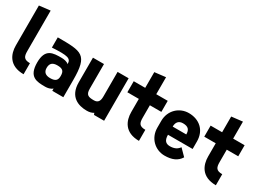

<svg xmlns="http://www.w3.org/2000/svg" viewBox="-29 -1297 2585 1911"><g transform="rotate(30 1263.5 -342.0)"><path d="M156.2 -683.6 29.3 -668.9V-210C29.3 -112.3 73.2 0 239.3 0V-127C167 -127 156.2 -158.2 156.2 -219.7Z M486.3 0C512.7 0 546.9 -5.9 569.3 -26.4V0H696.3V-197.3C696.3 -487.8 628.9 -488.3 350.6 -488.3V-371.1C530.3 -381.8 568.4 -371.1 568.4 -306.2C548.8 -325.2 512.7 -331.1 486.3 -331.1C388.7 -331.1 297.9 -330.1 297.9 -169.9C297.9 -3.9 388.7 0 486.3 0ZM486.3 -98.6C435.1 -98.6 406.2 -121.6 406.2 -169.9C406.2 -224.6 435.1 -244.6 486.3 -245.1C548.8 -245.6 568.4 -224.6 568.4 -169.9C568.4 -121.6 548.8 -98.6 486.3 -98.6Z M1038.1 -205.1C1038.1 -153.3 1021.5 -125 974.6 -125C913.1 -125 881.8 -132.8 881.8 -205.1V-488.3H754.9V-205.1C754.9 -39.1 867.2 0 964.8 0C995.6 0 1021 -6.8 1041 -19.5L1048.8 0H1165V-488.3H1038.1Z M1614.3 -488.3H1482.4V-683.6L1355.5 -668.9V-488.3H1223.6V-361.3H1355.5V-210C1355.5 -112.3 1399.4 0 1565.4 0V-127C1493.2 -127 1482.4 -158.2 1482.4 -219.7V-361.3H1614.3Z M1658.2 -205.1C1658.2 -83 1751 0 1858.4 0C1941.9 0 2001 -23.9 2037.1 -83L1963.9 -157.2C1941.9 -124.5 1907.2 -107.4 1858.4 -107.4C1814 -107.9 1785.2 -128.4 1785.2 -197.3H2068.4V-283.2C2068.4 -414.1 1977.5 -488.3 1858.4 -488.3C1751 -488.3 1658.2 -405.3 1658.2 -283.2ZM1785.2 -291C1785.2 -342.8 1811.5 -371.1 1858.4 -371.1C1919.9 -371.1 1941.4 -343.8 1941.4 -291Z M2498 -488.3H2366.2V-683.6L2239.3 -668.9V-488.3H2107.4V-361.3H2239.3V-210C2239.3 -112.3 2283.2 0 2449.2 0V-127C2377 -127 2366.2 -158.2 2366.2 -219.7V-361.3H2498Z"/></g></svg>

Font: Saman Dere
Style: Regular
Weight: 400
Designer: Tuna Ça_lar Gümü_
Foundry: Tuna Ça_lar Gümü_
Version: Version 1.001;hotconv 1.0.109;makeotfexe 2.5.65596